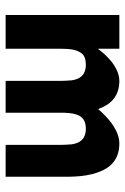

<svg xmlns="http://www.w3.org/2000/svg" viewBox="102 -556 454 699"><g transform="rotate(90 329.5 -207.0)"><path d="M158 0V-199C158 -226 159 -257 175 -277C183 -287 197 -292 216 -292C256 -292 269 -268 273 -240C274 -225 275 -212 275 -199V0H391V-198C391 -201 391 -203 391 -206C391 -209 391 -212 391 -215C393 -258 401 -292 449 -292C489 -292 502 -268 506 -240C507 -225 508 -212 508 -199V0H624V-198C624 -238 626 -302 600 -355C583 -390 553 -414 502 -414C439 -414 379 -338 379 -338H377C362 -381 332 -414 275 -414C212 -414 160 -338 160 -338H158V-414H35V0Z"/></g></svg>

Font: OSH Darker Grotesque Black
Style: Regular
Weight: 900
Designer: Gabriel Lam
Foundry: TypeRant
Version: Version 1.000;Glyphs 3.1.1 (3148)